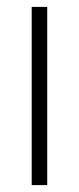

<svg xmlns="http://www.w3.org/2000/svg" viewBox="-20 -537 229 557"><path d="M72 0V-517H117V0Z"/></svg>

Font: DM Sans 11pt ExtraLight
Style: Regular
Weight: 250
Version: Version 4.004;gftools[0.9.30]